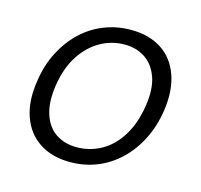

<svg xmlns="http://www.w3.org/2000/svg" viewBox="-85 -625 764 729"><g transform="rotate(15 297.0 -260.5)"><path d="M249 12Q178 12 128.5 -20.5Q79 -53 58 -113Q37 -173 50 -254Q59 -317 85.5 -368.5Q112 -420 151 -457Q190 -494 239.5 -513.5Q289 -533 344 -533Q416 -533 465 -501Q514 -469 535 -409Q556 -349 544 -268Q534 -205 508 -153.5Q482 -102 442.5 -64.5Q403 -27 354 -7.5Q305 12 249 12ZM259 -49Q310 -49 354.5 -73.5Q399 -98 430 -147.5Q461 -197 472 -267Q483 -336 467 -381.5Q451 -427 416.5 -450Q382 -473 335 -473Q285 -473 240.5 -448Q196 -423 164.5 -374.5Q133 -326 122 -254Q112 -187 127.5 -140.5Q143 -94 177.5 -71.5Q212 -49 259 -49Z"/></g></svg>

Font: DM Sans 10pt Light
Style: Italic
Weight: 300
Italic angle: -10°
Version: Version 4.004;gftools[0.9.30]